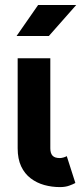

<svg xmlns="http://www.w3.org/2000/svg" viewBox="-20 -743 328 775"><path d="M249.5 -112.8Q244.9 -109.9 236.5 -107.4Q228 -105 221.7 -105Q211.7 -105 204.2 -107.3Q196.8 -109.6 192.1 -114.6Q187.5 -119.6 185.3 -127.1Q183.1 -134.5 183.1 -144.5V-214.8V-282.2V-507.8H51.3V-282.2V-214.8V-144.5Q51.3 -101.6 65.4 -71.5Q79.6 -41.5 104 -23.1Q128.4 -4.6 158.8 3.8Q189.2 12.2 221.7 12.2Q243.7 12.2 259.6 6.3Q275.6 0.5 284.2 -4.4ZM177.2 -597.7H46.9L133.8 -722.7H287.6Z"/></svg>

Font: Giphurs
Style: Regular
Weight: 400
Version: Version 2.010